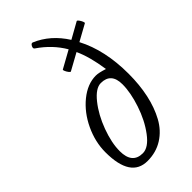

<svg xmlns="http://www.w3.org/2000/svg" viewBox="-230 -776 849 849"><g transform="rotate(-45 194.5 -351.5)"><path d="M152.8 13.2Q47.9 13.2 47.9 -146Q47.9 -210.4 77.4 -273.2Q106.9 -335.9 156.2 -376Q205.6 -416 257.8 -416Q275.4 -416 310.1 -404.8Q296.9 -494.1 271 -549.8L192.9 -506.8Q189.9 -504.9 184.1 -512.5Q178.2 -520 174.6 -528.6Q170.9 -537.1 173.8 -538.1L254.9 -583Q217.8 -646.5 152.8 -690.9Q144 -695.8 150.1 -707.8Q156.2 -719.7 164.1 -716.8Q242.7 -683.6 293 -604L368.2 -646Q371.1 -647.9 377 -640.4Q382.8 -632.8 386.5 -624Q390.1 -615.2 387.2 -613.8L311 -571.8Q366.2 -466.8 366.2 -318.8Q366.2 -250 353.5 -191.2Q340.8 -132.3 315.4 -85.9Q290 -39.6 248.3 -13.2Q206.5 13.2 152.8 13.2ZM162.1 -25.9Q197.8 -25.9 234.1 -74.5Q270.5 -123 292.2 -188.5Q314 -253.9 314 -305.2Q314 -377 250 -377Q217.3 -377 180.4 -330.8Q143.6 -284.7 119.9 -220.5Q96.2 -156.2 96.2 -105Q96.2 -25.9 162.1 -25.9Z"/></g></svg>

Font: Junicode SmCond Light
Style: Italic
Weight: 300
Width: 4
Italic angle: -11°
Designer: Peter S. Baker
Version: Version 2.206